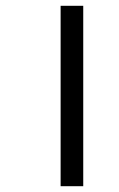

<svg xmlns="http://www.w3.org/2000/svg" viewBox="-20 -642 411 662"><path d="M189 0H267V-622H189Z"/></svg>

Font: Noto Sans Bengali UI SemiCondensed
Style: Regular
Weight: 400
Width: 4
Designer: Jelle Bosma - Monotype Design Team
Foundry: Monotype Imaging Inc.
Version: Version 2.003